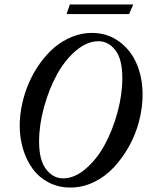

<svg xmlns="http://www.w3.org/2000/svg" viewBox="-20 -823 656 856"><path d="M276.9 -760.3 291.5 -803.2H574.2L555.7 -760.3ZM293.9 13.2Q241.2 13.2 198 -9Q154.8 -31.2 126.7 -69.1Q98.6 -106.9 83.3 -156.7Q67.9 -206.5 67.9 -262.2Q67.9 -310.5 78.9 -360.4Q89.8 -410.2 109.9 -455.8Q129.9 -501.5 159.2 -542Q188.5 -582.5 223.4 -612.1Q258.3 -641.6 301.3 -658.9Q344.2 -676.3 389.2 -676.3Q459 -676.3 511.2 -637.9Q563.5 -599.6 589.6 -537.8Q615.7 -476.1 615.7 -400.9Q615.7 -343.3 600.3 -283.7Q585 -224.1 555.7 -171.4Q526.4 -118.7 487.5 -76.9Q448.7 -35.2 398.4 -11Q348.1 13.2 293.9 13.2ZM261.2 -27.8Q312 -27.8 361.6 -70.1Q411.1 -112.3 446.5 -177Q481.9 -241.7 503.7 -321.5Q525.4 -401.4 525.4 -475.1Q525.4 -559.1 494.4 -599.1Q463.4 -639.2 418.9 -639.2Q368.2 -639.2 318.6 -597.2Q269 -555.2 233.6 -490.2Q198.2 -425.3 176.3 -345.5Q154.3 -265.6 154.3 -191.9Q154.3 -108.4 185.8 -68.1Q217.3 -27.8 261.2 -27.8Z"/></svg>

Font: Elstob 10pt Medium
Style: Italic
Weight: 500
Italic angle: -20°
Designer: Peter S. Baker
Version: Version 1.015